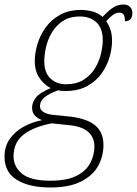

<svg xmlns="http://www.w3.org/2000/svg" viewBox="-60 -590 606 850"><path d="M163 240Q70 240 15 206.5Q-40 173 -40 104Q-40 57 -16 24Q8 -9 45.5 -29.5Q83 -50 126 -58Q106 -66 94 -79Q82 -92 82 -114Q82 -136 98.5 -157.5Q115 -179 164 -200Q135 -215 114.5 -245Q94 -275 94 -320Q94 -355 105.5 -394Q117 -433 141.5 -467.5Q166 -502 205 -524Q244 -546 298 -546Q326 -546 352 -538.5Q378 -531 394 -515Q419 -542 440 -556Q461 -570 487 -570Q505 -570 515.5 -559.5Q526 -549 526 -533Q526 -496 493 -496Q493 -518 487 -526Q481 -534 468 -534Q454 -534 440 -524Q426 -514 410 -496Q420 -483 428 -461.5Q436 -440 436 -408Q436 -377 425.5 -339Q415 -301 391 -266.5Q367 -232 327 -209.5Q287 -187 227 -187Q220 -187 211.5 -188Q203 -189 196 -190Q158 -176 137.5 -159.5Q117 -143 117 -119Q117 -103 133.5 -93.5Q150 -84 171 -82L249 -74Q326 -65 362 -34.5Q398 -4 398 52Q398 102 374.5 144.5Q351 187 299 213.5Q247 240 163 240ZM232 -217Q280 -217 312 -238Q344 -259 362 -290Q380 -321 387.5 -354Q395 -387 395 -411Q395 -465 367 -491Q339 -517 294 -517Q248 -517 217.5 -496.5Q187 -476 169 -445Q151 -414 143.5 -380Q136 -346 136 -319Q136 -268 163.5 -242.5Q191 -217 232 -217ZM163 210Q236 210 278.5 188.5Q321 167 339.5 132Q358 97 358 58Q358 18 330 -6.5Q302 -31 244 -36L169 -44Q90 -29 45 5.5Q0 40 0 102Q0 148 37.5 179Q75 210 163 210Z"/></svg>

Font: Noto Serif ExtraLight
Style: Italic
Weight: 200
Italic angle: -12°
Designer: Monotype Design Team
Foundry: Monotype Imaging Inc.
Version: Version 2.014; ttfautohint (v1.8.4.7-5d5b)